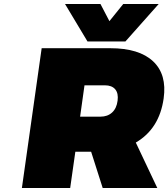

<svg xmlns="http://www.w3.org/2000/svg" viewBox="-20 -943 844 963"><path d="M89.8 0 189 -701.2H533.2Q677.7 -701.2 747.8 -635.5Q817.9 -569.8 800.8 -449.2Q779.3 -296.9 661.1 -228L769 0H495.1L437 -182.1H357.9L332 0ZM306.2 -922.9H483.9L528.8 -836.9L598.1 -922.9H775.9L608.9 -734.9H418.9ZM381.8 -357.9H483.9Q519.5 -357.9 542.2 -378.7Q564.9 -399.4 569.8 -438Q574.7 -475.1 557.9 -495.1Q541 -515.1 505.9 -515.1H403.8Z"/></svg>

Font: Trueno UltraBlack
Style: Italic
Weight: 950
Designer: Julieta Ulanovsky
Foundry: Julieta Ulanovsky
Version: Version 3.001b | FøM Fix